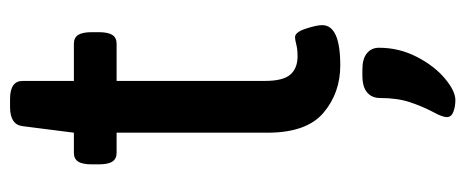

<svg xmlns="http://www.w3.org/2000/svg" viewBox="-292 -398 926 382"><g transform="rotate(-90 171.0 -207.0)"><path d="M98 -138V-438H58Q46 -438 40.5 -446.5Q35 -455 35 -474V-487Q35 -506 40.5 -514.5Q46 -523 58 -523H98L111 -625Q114 -650 149 -650H165Q201 -650 201 -625V-523H275Q287 -523 292.5 -514.5Q298 -506 298 -487V-474Q298 -455 292.5 -446.5Q287 -438 275 -438H201V-143Q201 -107 213.5 -92.5Q226 -78 250 -78Q264 -78 273.5 -80.5Q283 -83 288 -83Q298 -83 305 -61.5Q312 -40 312 -29Q312 7 232 7Q177 7 137.5 -26.5Q98 -60 98 -138ZM129 219Q129 210 139 192Q151 169 159 144.5Q167 120 167 86Q167 70 178 60.5Q189 51 212 51H224Q245 51 256 60Q267 69 267 84Q267 124 249 159Q231 194 206 215Q181 236 163 236Q150 236 139.5 232Q129 228 129 219Z"/></g></svg>

Font: Asap-Medium
Style: Regular
Weight: 500
Designer: Pablo Cosgaya
Foundry: Omnibus-Type
Version: Version 2.000; ttfautohint (v1.8)